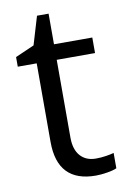

<svg xmlns="http://www.w3.org/2000/svg" viewBox="-79 -708 510 766"><g transform="rotate(-10 176.5 -324.5)"><path d="M258.8 -57.1Q280.3 -57.1 300.3 -60.3Q320.3 -63.5 332 -66.9V-4.9Q318.8 1.5 293.2 5.6Q267.6 9.8 247.1 9.8Q91.8 9.8 91.8 -153.8V-472.2H15.1V-511.2L91.8 -544.9L126 -659.2H172.9V-535.2H328.1V-472.2H172.9V-157.2Q172.9 -108.9 195.8 -83Q218.8 -57.1 258.8 -57.1Z"/></g></svg>

Font: f07869316
Style: Regular
Weight: 400
Foundry: Ascender Corporation
Version: Version 1.10